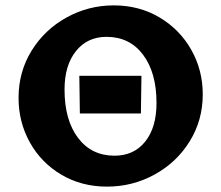

<svg xmlns="http://www.w3.org/2000/svg" viewBox="-20 -686 822 714"><path d="M49 -322Q49 -419 97.5 -497.5Q146 -576 227.5 -621Q309 -666 403 -666Q498 -666 573.5 -621Q649 -576 691.5 -500.5Q734 -425 734 -335Q734 -239 685.5 -160.5Q637 -82 555 -37Q473 8 378 8Q283 8 208 -36.5Q133 -81 91 -156.5Q49 -232 49 -322ZM562 -303Q562 -416 512 -482.5Q462 -549 376 -549Q305 -549 262.5 -496Q220 -443 220 -353Q220 -240 270 -173.5Q320 -107 406 -107Q478 -107 520 -159.5Q562 -212 562 -303ZM275 -404H506L504 -264H277Z"/></svg>

Font: Ysabeau Ultrabold
Style: Regular
Weight: 800
Designer: Christian Thalmann (Catharsis Fonts)
Version: Version 0.003